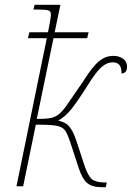

<svg xmlns="http://www.w3.org/2000/svg" viewBox="-20 -780 552 804"><path d="M308 -81 275 -182Q262 -221 251.5 -235Q241 -249 216 -253.5Q191 -258 130 -258L77 0H49L176 -620H97L103 -645H181Q193 -703 193 -717Q194 -732 184 -736Q174 -740 140 -740H120L125 -760H233L209 -645H351L345 -620H204L134 -282Q176 -282 195.5 -286.5Q215 -291 231.5 -306Q248 -321 273 -359L328 -439Q367 -501 394.5 -523.5Q422 -546 454 -546Q479 -546 495.5 -534Q512 -522 512 -500Q512 -474 489 -472Q489 -498 479.5 -508.5Q470 -519 452 -519Q428 -519 405.5 -499.5Q383 -480 348 -424Q305 -356 279.5 -324Q254 -292 224 -275Q245 -270 257 -262Q269 -254 279.5 -237Q290 -220 301 -187L334 -86Q349 -43 364.5 -30Q380 -17 414 -16H427L423 4H407Q365 4 344 -14.5Q323 -33 308 -81Z"/></svg>

Font: Noto Serif NarrowThin
Style: Italic
Weight: 250
Width: 4
Italic angle: -12°
Designer: Monotype Design Team
Foundry: Monotype Imaging Inc.
Version: Version 1.001